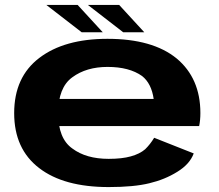

<svg xmlns="http://www.w3.org/2000/svg" viewBox="-20 -753 889 779"><path d="M421 6V-108.5Q329.5 -108.5 273.5 -150.5Q216 -191 216 -293.5Q216 -398 273.5 -439.5Q330.5 -481.5 416.5 -481.5Q504.5 -481.5 556.5 -444.5Q594.5 -414.5 603.5 -351.5H199V-241.5H788Q793 -265 793 -294.5Q793 -435.5 696.5 -516Q599 -595.5 416 -595.5Q241 -595.5 139.5 -518Q37.5 -440.5 37.5 -294Q37.5 -148.5 139 -71Q239 6 421 6ZM421 -108.5V6Q523 6 586 -9.5Q649 -24.5 699.5 -56Q750 -87 766 -130.5L605.5 -194Q589.5 -167.5 569 -147.5Q547 -128.5 510.5 -118.5Q475 -108.5 421 -108.5ZM480 -622H565.5L463.5 -733H336.5ZM311.5 -622H397L295 -733H168Z"/></svg>

Font: Anybody Expanded
Style: Bold
Weight: 700
Width: 7
Designer: Tyler Finck
Foundry: Etcetera Type Company
Version: Version 1.113;gftools[0.9.25]